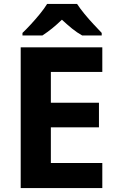

<svg xmlns="http://www.w3.org/2000/svg" viewBox="-20 -954 592 974"><path d="M499 0H85V-714H499V-589H238V-433H482V-308H238V-127H499ZM371 -934Q386 -911 408.5 -883.5Q431 -856 455 -830.5Q479 -805 496 -787V-774H397Q370 -789 345.5 -809Q321 -829 294 -854Q268 -829 244.5 -810Q221 -791 195 -774H94V-787Q113 -805 137 -831Q161 -857 183 -884Q205 -911 219 -934Z"/></svg>

Font: Noto Sans Cherokee
Style: Bold
Weight: 700
Designer: Monotype Design Team
Foundry: Monotype Imaging Inc.
Version: Version 2.001; ttfautohint (v1.8.4.7-5d5b)